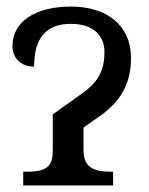

<svg xmlns="http://www.w3.org/2000/svg" viewBox="-20 -566 456 586"><path d="M229 -279.8 141.1 -216.8V-108.9C141.1 -64 128.9 -42 64 -42H50.8V0H325.2V-42H316.9C253.9 -42 234.9 -64 234.9 -108.9V-176.8L280.8 -209C345.7 -253.4 379.9 -307.6 379.9 -389.2C379.9 -486.3 308.6 -545.9 196.8 -545.9C84 -545.9 18.1 -497.6 18.1 -425.8C18.1 -388.7 43.5 -362.8 84 -362.8C84 -450.7 121.6 -493.2 195.8 -493.2C259.8 -493.2 298.8 -461.9 298.8 -407.2C298.8 -348.1 277.3 -313.5 229 -279.8Z"/></svg>

Font: The Erased English
Style: Regular
Weight: 400
Designer: Monotype Design team + ligartures altered by 180 Amsterdam
Foundry: Monotype Imaging Inc.
Version: Version 1.030;Glyphs 3.1.2 (3151)